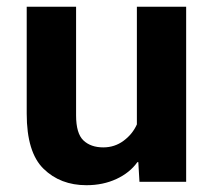

<svg xmlns="http://www.w3.org/2000/svg" viewBox="-20 -535 631 565"><path d="M58.6 -200.4Q58.6 -86.9 108 -38.5Q157.5 10 234.4 10Q283 10 322.4 -8.2Q361.8 -26.4 384.3 -57.9H387L390.4 0H527.8V-515.1H382.8V-168.9Q369.9 -140.1 343.6 -120.7Q317.4 -101.3 283.9 -101.3Q247.1 -101.3 225.5 -121.8Q203.9 -142.3 203.9 -195.6V-515.1H58.6Z"/></svg>

Font: Roboto Flex
Style: Regular
Weight: 400
Designer: Berlow after Robertson
Foundry: Google
Version: Version 3.200;gftools[0.9.32]